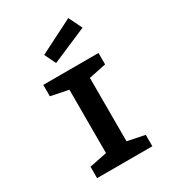

<svg xmlns="http://www.w3.org/2000/svg" viewBox="-219 -1049 1052 1168"><g transform="rotate(-30 307.0 -465.5)"><path d="M113 0V-80L236 -105V-550L113 -575V-655H501V-575L380 -550V-105L501 -80V0ZM247 -731 209 -810 448 -931 494 -837Z"/></g></svg>

Font: Intel One Mono
Style: Bold
Weight: 700
Monospace: yes
Designer: Fred Shallcrass
Foundry: Frere-Jones Type LLC
Version: Version 1.400;hotconv 1.1.0;makeotfexe 2.6.0;FJTRelease1.4